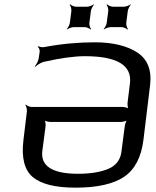

<svg xmlns="http://www.w3.org/2000/svg" viewBox="-20 -855 721 885"><path d="M104 -342 88 -209C78 -127 93 -70 132 -38C171 -6 236 10 329 10C428 10 503 -7 552 -40C601 -73 631 -130 641 -209L672 -464C680 -532 660 -582 613 -613C565 -644 500 -660 417 -660C341 -660 263 -653 184 -638C176 -636 161 -639 158 -642L154 -639C159 -636 164 -625 163 -618L159 -590C158 -576 148 -558 141 -550L143 -547C150 -555 169 -567 182 -570C258 -587 321 -596 371 -596C520 -596 589 -554 579 -471L568 -382C567 -373 569 -356 573 -351L575 -353C571 -358 554 -362 545 -362H126C117 -362 103 -368 99 -373L97 -371C101 -366 105 -351 104 -342ZM212 -293H537C546 -293 563 -297 569 -302L567 -304C562 -299 556 -282 555 -273L540 -158C536 -119 515 -92 480 -77C445 -62 398 -54 340 -54C222 -54 167 -89 175 -158L190 -273C191 -282 189 -299 184 -304L182 -302C186 -297 203 -293 212 -293ZM392 -750 399 -804C400 -813 408 -828 413 -833L412 -835C406 -830 390 -824 381 -824H331C322 -824 308 -830 304 -835L301 -833C306 -828 310 -813 309 -804L302 -750C301 -741 293 -726 288 -721L289 -719C295 -724 311 -730 320 -730H370C379 -730 393 -724 397 -719L400 -721C395 -726 391 -741 392 -750ZM562 -750 569 -804C570 -813 578 -828 583 -833L582 -835C576 -830 560 -824 551 -824H501C492 -824 478 -830 474 -835L471 -833C476 -828 480 -813 479 -804L472 -750C471 -741 463 -726 458 -721L459 -719C465 -724 481 -730 490 -730H540C549 -730 563 -724 567 -719L570 -721C565 -726 561 -741 562 -750Z"/></svg>

Font: Gamestation Storm Oblique 
Style: Italic
Weight: 400
Designer: Jonas Hecksher
Foundry: Jonas Hecksher, Playtypeª, e-types AS
Version: Version 1.003